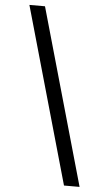

<svg xmlns="http://www.w3.org/2000/svg" viewBox="-61 -831 571 1006"><g transform="rotate(5 224.5 -328.5)"><path d="M52 -792H134L397 135H315Z"/></g></svg>

Font: ltamil25
Style: Book
Weight: 400
Designer: Jelle Bosma - Monotype Design Team
Foundry: Monotype Imaging Inc.
Version: Version 2.003